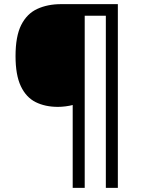

<svg xmlns="http://www.w3.org/2000/svg" viewBox="-20 -780 695 927"><path d="M549 127H491V-704H389V127H331V-273Q316 -269 296.5 -266.5Q277 -264 260 -264Q198 -264 152 -287Q106 -310 80.5 -364Q55 -418 55 -509Q55 -605 82.5 -659.5Q110 -714 160 -737Q210 -760 275 -760H549Z"/></svg>

Font: Noto Sans Soyombo
Style: Regular
Weight: 400
Designer: Monotype Design Team
Foundry: Monotype Imaging Inc.
Version: Version 2.001; ttfautohint (v1.8.4.7-5d5b)